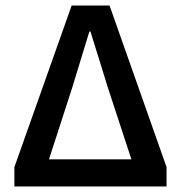

<svg xmlns="http://www.w3.org/2000/svg" viewBox="-20 -674 654 694"><path d="M32 0V-70L239 -654H376L582 -70V0ZM157 -98H455L370 -357L307 -560H303L241 -357Z"/></svg>

Font: Giro Semibold
Style: Regular
Weight: 600
Designer: Paul D. Hunt
Foundry: Adobe Systems Incorporated
Version: Version 1.000;PS 1.0;hotconv 1.0.88;makeotf.lib2.5.647800